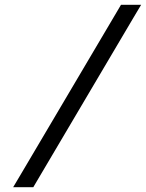

<svg xmlns="http://www.w3.org/2000/svg" viewBox="-20 -760 609 801"><path d="M468.3 -712 65.8 -31 34.9 21H118.9L135.4 -7L537.8 -688L568.8 -740H484.8Z"/></svg>

Font: Nordica Advanced
Style: RegularObl
Weight: 300
Version: Version 1.07